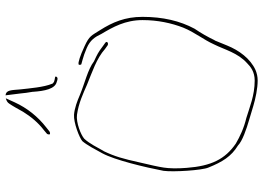

<svg xmlns="http://www.w3.org/2000/svg" viewBox="-152 -776 975 712"><g transform="rotate(-90 336.0 -420.5)"><path d="M58 -302C53 -265 60 -159 70 -136C91 -84 111 -51 152 -26C168 -10 211 5 249 16L299 31C326 39 363 47 393 47C407 47 420 44 432 39C474 20 505 -22 523 -67L541 -111V-112H542C555 -139 568 -162 585 -187C614 -241 629 -305 629 -380C629 -445 609 -491 580 -537C559 -570 559 -577 520 -595C500 -604 486 -610 476 -613L461 -617C458 -617 456 -618 453 -617C449 -616 452 -607 453 -607L471 -602C483 -599 496 -594 513 -587C543 -574 554 -557 566 -532C591 -490 617 -444 617 -380C617 -324 606 -273 589 -229C571 -185 545 -155 527 -115C507 -75 496 -27 457 8C444 21 425 36 393 36C337 36 294 17 254 5C216 -4 185 -19 159 -34C101 -74 76 -125 69 -216C66 -252 67 -281 70 -301C73 -322 80 -351 89 -390C103 -453 111 -482 131 -524L132 -525C144 -546 159 -577 177 -596C190 -608 237 -627 266 -623C309 -617 345 -600 377 -586C423 -567 474 -551 510 -519L524 -509C524 -509 527 -508 528 -508C533 -508 536 -510 536 -514C536 -515 534 -517 533 -518L519 -528C498 -544 490 -548 464 -560C434 -583 383 -594 340 -612C317 -622 291 -632 266 -634C237 -636 180 -614 168 -603C154 -587 136 -553 123 -529C98 -483 71 -370 58 -302ZM193 -728C193 -723 193 -723 199 -723L204 -725L219 -737C259 -768 291 -808 312 -854L327 -887C319 -885 311 -881 307 -874C298 -861 287 -841 277 -823C259 -794 237 -767 208 -745L195 -734C194 -733 193 -729 193 -728ZM338 -888 345 -832C346 -819 348 -805 351 -788V-787C354 -742 362 -704 388 -698C398 -694 404 -694 407 -699V-700C411 -706 397 -704 389 -708H388L381 -714V-715C368 -746 364 -798 360 -833C357 -867 358 -886 338 -888ZM351 -786V-787ZM585 -189Z"/></g></svg>

Font: Stray Cat
Style: HlExt
Weight: 100
Version: Version 1.0